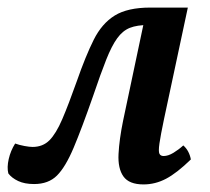

<svg xmlns="http://www.w3.org/2000/svg" viewBox="-34 -478 555 507"><path d="M345 9Q307 9 292 -12Q277 -33 279 -71.5Q281 -110 291 -159L347 -424L358 -412Q328 -412 309 -404.5Q290 -397 275.5 -377Q261 -357 246.5 -320.5Q232 -284 212 -225Q182 -139 160.5 -88Q139 -37 116.5 -14.5Q94 8 56 8Q31 8 14 0Q-3 -8 -12 -20Q-16 -36 -11 -58Q-6 -80 6 -99Q17 -95 30.5 -92.5Q44 -90 52 -90Q79 -90 96.5 -107.5Q114 -125 130.5 -163.5Q147 -202 169 -264Q192 -330 213.5 -373Q235 -416 269 -437Q303 -458 363 -458H462L399 -163Q390 -120 387 -99Q384 -78 387 -72Q390 -66 398 -66Q410 -66 424 -74.5Q438 -83 450 -94Q458 -87 463 -77.5Q468 -68 470 -57Q433 -21 404.5 -6Q376 9 345 9Z"/></svg>

Font: Vollkorn Medium
Style: Italic
Weight: 500
Italic angle: -11°
Designer: Friedrich Althausen
Foundry: Friedrich Althausen
Version: Version 5.000